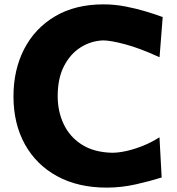

<svg xmlns="http://www.w3.org/2000/svg" viewBox="-20 -837 806 872"><path d="M464.7 15.1Q531.2 15.1 597.6 0.1Q663.9 -15 714.2 -30.9L704.3 -213.5Q669.4 -191.1 630.6 -175.4Q591.8 -159.7 555 -151.4Q518.2 -143.2 488.9 -143.2Q406.4 -145.3 351.6 -180.3Q296.7 -215.3 269.4 -273Q242 -330.7 242 -399.9Q242 -481.9 271 -537.5Q300 -593.1 347 -622.4Q394 -651.7 448.4 -653.5Q481.8 -653.5 548.3 -635.9Q614.7 -618.3 704.6 -577L718.9 -759.6Q685.9 -771.8 641.9 -785.1Q598 -798.3 548.9 -807.8Q499.8 -817.2 450.5 -817.2Q321.8 -817.2 230.1 -762.9Q138.5 -708.7 89.8 -614.3Q41.2 -519.9 41.2 -399.4Q41.2 -275.6 92.7 -182.2Q144.2 -88.9 239.3 -36.9Q334.3 15.1 464.7 15.1Z"/></svg>

Font: Pinar FD VF
Style: Regular
Weight: 300
Designer: Amin Abedi
Version: Version 2.000